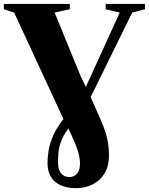

<svg xmlns="http://www.w3.org/2000/svg" viewBox="-40 -763 758 976"><path d="M347.5 193.5Q299.5 193.5 267 178.2Q234.5 163 218 134.5Q201.5 106 201.5 66Q201.5 38 207 2.5Q212.5 -33 231.5 -76.2Q250.5 -119.5 291.5 -169.5L375.5 -276.5L421.5 -376L568.5 -699L497 -716V-743H697V-716L632 -699L389 -204.5L327.5 -134.5Q289 -89.5 274.2 -53.2Q259.5 -17 257.2 12.2Q255 41.5 255 65Q255 100 270.8 118.5Q286.5 137 312.5 137Q337 137 351.8 119.5Q366.5 102 366.5 68.5Q366.5 42 357.5 10.2Q348.5 -21.5 323 -77L303 -120L289 -143.5L32 -699L-20.5 -716V-743H315V-716L237.5 -699.5L370 -376L416 -280.5L468.5 -162Q486 -123 496 -91.5Q506 -60 510 -31.5Q514 -3 514 27.5Q514 80.5 491.8 117.8Q469.5 155 431.5 174.2Q393.5 193.5 347.5 193.5Z"/></svg>

Font: Merriweather 120pt Black
Style: Regular
Weight: 900
Designer: Eben Sorkin
Foundry: Eben Sorkin
Version: Version 2.100